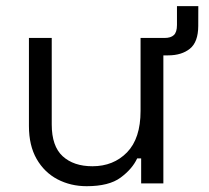

<svg xmlns="http://www.w3.org/2000/svg" viewBox="-20 -616 701 645"><path d="M271 9.5Q217.5 9.5 173.2 -13.6Q129 -36.8 103.1 -81.9Q77.2 -127 77.2 -192.5V-488.5H153.8V-198Q153.8 -124.8 190.6 -91.1Q227.5 -57.5 290.5 -57.5Q361.2 -57.5 406.8 -104.2Q452.2 -151 452.2 -243.2V-488.5H528.8V0H454.2V-83.8H440.8Q424.2 -48.2 385.2 -19.4Q346.2 9.5 271 9.5ZM544.8 -430H518.8V-488.5H533Q553.8 -488.5 564.1 -498.2Q574.5 -508 574.5 -532V-595.5H646.2L646 -529Q645.8 -474.8 618 -452.4Q590.2 -430 544.8 -430Z"/></svg>

Font: Space Grotesk Variable Light
Style: Regular
Weight: 300
Designer: Florian Karsten
Foundry: Florian Karsten
Version: Version 2.000